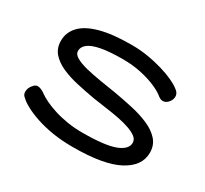

<svg xmlns="http://www.w3.org/2000/svg" viewBox="-108 -640 868 812"><g transform="rotate(30 325.5 -233.5)"><path d="M324 16Q269 16 224 8.5Q179 1 143.5 -11Q108 -23 83 -36.5Q58 -50 46 -62Q35 -70 33.5 -81Q32 -92 36 -103Q40 -114 49 -123Q59 -136 74.5 -132.5Q90 -129 107 -116Q118 -108 139.5 -97.5Q161 -87 191 -77.5Q221 -68 255.5 -62.5Q290 -57 327 -57Q439 -57 487 -75.5Q535 -94 535 -126Q535 -142 521 -153Q507 -164 483 -172.5Q459 -181 428.5 -187Q398 -193 364.5 -197.5Q331 -202 299 -207Q254 -215 211 -224.5Q168 -234 133 -249.5Q98 -265 77 -289Q56 -313 56 -349Q56 -389 84 -419.5Q112 -450 171.5 -466.5Q231 -483 324 -483Q367 -483 405.5 -476.5Q444 -470 477.5 -460Q511 -450 536 -438.5Q561 -427 576 -415Q592 -404 593.5 -389Q595 -374 585 -360Q575 -346 561.5 -343.5Q548 -341 535 -351Q516 -367 484.5 -380.5Q453 -394 412 -403Q371 -412 324 -412Q256 -412 216 -404Q176 -396 158 -381.5Q140 -367 140 -348Q140 -331 160.5 -319.5Q181 -308 213.5 -300Q246 -292 285.5 -285.5Q325 -279 364 -273Q410 -265 455 -255Q500 -245 537 -229Q574 -213 596.5 -188Q619 -163 619 -126Q619 -61 546.5 -22.5Q474 16 324 16Z"/></g></svg>

Font: Fredoka Expanded
Style: Regular
Weight: 400
Width: 7
Designer: Ben Nathan
Foundry: Milena B. Brandão, Ben Nathan
Version: Version 2.001